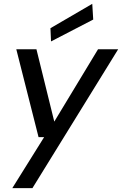

<svg xmlns="http://www.w3.org/2000/svg" viewBox="-20 -761 636 1001"><path d="M44 220 210 -46H181L65 -504H170L263 -127L491 -504H596L149 220ZM246 -545 243 -614 461 -741 466 -659Z"/></svg>

Font: DM Sans Medium
Style: Italic
Weight: 500
Italic angle: -10°
Designer: Colophon Foundry, Jonny Pinhorn
Foundry: Colophon Foundry
Version: Version 4.004;gftools[0.9.30]